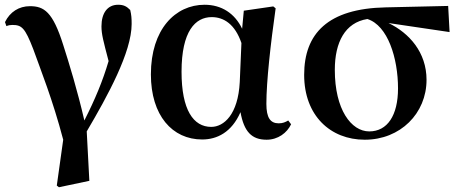

<svg xmlns="http://www.w3.org/2000/svg" viewBox="-20 -572 1934 808"><path d="M219 209 228 216 356 189 345 -19C434 -170 534 -353 534 -471C534 -495 533 -509 528 -530C513 -545 501 -552 477 -552C433 -552 407 -518 407 -461C407 -428 415 -399 437 -315C412 -230 380 -154 335 -65C306 -191 271 -305 246 -383C202 -523 165 -546 106 -546C60 -546 22 -522 1 -479L7 -462C16 -466 24 -467 32 -467C71 -467 85 -456 120 -365C150 -281 202 -152 246 16Z M831 15C893 15 955 -15 992 -100C1007 -18 1039 16 1102 16C1150 16 1188 -13 1205 -49L1193 -65C1181 -58 1170 -53 1153 -53C1118 -53 1101 -76 1101 -135C1101 -229 1119 -389 1140 -537L1130 -545L1006 -527L999 -451C968 -516 912 -552 841 -552C718 -552 615 -449 615 -259C615 -86 705 15 831 15ZM996 -391 989 -227C982 -90 922 -38 869 -38C794 -38 744 -109 744 -270C744 -441 802 -500 871 -500C922 -500 969 -470 996 -391Z M1515 16C1665 16 1775 -95 1775 -236C1775 -352 1702 -433 1615 -475L1872 -437L1866 -547L1603 -541C1360 -536 1260 -431 1260 -257C1260 -85 1371 16 1515 16ZM1526 -492C1612 -465 1655 -327 1655 -200C1655 -86 1610 -19 1534 -19C1458 -19 1389 -111 1389 -278C1389 -394 1432 -477 1526 -492Z"/></svg>

Font: Noto Serif KR
Style: Bold
Weight: 700
Designer: Ryoko NISHIZUKA 西塚涼子 (kana & ideographs); Frank Grießhammer (Latin, Greek & Cyrillic); Wenlong ZHANG 张文龙 (bopomofo); San
Foundry: Adobe
Version: Version 2.001;hotconv 1.1.0;makeotfexe 2.6.0